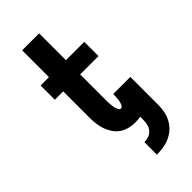

<svg xmlns="http://www.w3.org/2000/svg" viewBox="-294 -800 1088 1088"><g transform="rotate(-45 250.0 -256.0)"><path d="M259 223V123Q277 123 294 117Q311 111 323 97.5Q335 84 339.5 66.5Q344 49 344 31V3Q333 6 322 7Q311 8 300 8Q276 8 251.5 1.5Q227 -5 207 -19Q187 -33 173 -54Q159 -75 151 -98Q143 -121 140 -145.5Q137 -170 137 -195V-406H70V-520H137V-735H273V-520H420V-406H273V-195Q273 -187 273.5 -178.5Q274 -170 274.5 -162Q275 -154 276.5 -146Q278 -138 280.5 -130Q283 -122 287.5 -114Q292 -106 300 -106Q308 -106 312.5 -113.5Q317 -121 319.5 -128.5Q322 -136 323.5 -143.5Q325 -151 325.5 -159Q326 -167 326.5 -175Q327 -183 327 -191V-195H464V31Q464 58 458.5 84Q453 110 440 133.5Q427 157 407 175Q387 193 362.5 204Q338 215 312 219Q286 223 259 223Z"/></g></svg>

Font: Iosevka Heavy
Style: Regular
Weight: 900
Monospace: yes
Designer: Belleve Invis
Foundry: Belleve Invis
Version: Version 32.5.0; ttfautohint (v1.8.4)